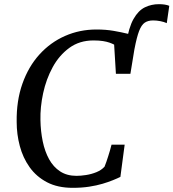

<svg xmlns="http://www.w3.org/2000/svg" viewBox="-20 -893 832 921"><path d="M610.5 -605 585.5 -685Q597.5 -761.5 620.5 -802Q643.5 -842.5 674.8 -857.8Q706 -873 742.5 -873Q757.5 -873 770.2 -871Q783 -869 792 -865L780 -782Q767 -788 749.2 -791.5Q731.5 -795 714.5 -795Q690 -795 674.2 -784.2Q658.5 -773.5 647.2 -744.2Q636 -715 625.5 -660ZM329 8Q256.5 8 205.5 -18.8Q154.5 -45.5 122.2 -90.8Q90 -136 75 -192.5Q60 -249 60 -308Q58.5 -409.5 87.5 -491.5Q116.5 -573.5 169 -631.5Q221.5 -689.5 291.8 -720.5Q362 -751.5 443 -751.5Q487.5 -751.5 525 -745Q562.5 -738.5 590.8 -731.5Q619 -724.5 635.5 -722L605.5 -539H536L527.5 -679Q518 -684 505.2 -688.5Q492.5 -693 474 -696Q455.5 -699 428.5 -699Q361.5 -699 312.8 -663.5Q264 -628 232.8 -570.8Q201.5 -513.5 187 -446.2Q172.5 -379 174 -316.5Q175 -263 185 -214.8Q195 -166.5 215.5 -129.2Q236 -92 268.5 -70.8Q301 -49.5 347 -49.5Q367.5 -49.5 393.2 -53.5Q419 -57.5 442.8 -67.2Q466.5 -77 481.5 -93.5Q486 -104.5 490.5 -117.5Q495 -130.5 499.2 -144Q503.5 -157.5 507.5 -171.2Q511.5 -185 515 -199H578L557.5 -44.5Q543.5 -37.5 522 -28.8Q500.5 -20 472 -11.5Q443.5 -3 407.8 2.5Q372 8 329 8Z"/></svg>

Font: Merriweather Light 18pt
Style: Italic
Weight: 400
Italic angle: -7.8°
Version: Version 2.101